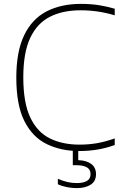

<svg xmlns="http://www.w3.org/2000/svg" viewBox="-20 -769 634 989"><path d="M388.5 9Q294 9 220.8 -26.8Q147.5 -62.5 105.8 -145Q64 -227.5 64 -369Q64 -504.5 104.8 -588.2Q145.5 -672 220.2 -710.5Q295 -749 397 -749Q445 -749 486.8 -742.8Q528.5 -736.5 571 -724V-690Q485.5 -716 395 -716Q302.5 -716 236.5 -682.2Q170.5 -648.5 135.2 -572.8Q100 -497 100 -371Q100 -239 136.2 -163.2Q172.5 -87.5 237.5 -55.8Q302.5 -24 389 -24Q435 -24 477.2 -31Q519.5 -38 571 -56V-22Q486.5 9 388.5 9ZM375 200Q351 200 325 195Q299 190 278 180V152Q306.5 164 329.2 169Q352 174 375 174Q409 174 427.8 163Q446.5 152 446.5 128Q446.5 104 427.5 93Q408.5 82 374 82H355V-10H383V56Q424 57 449.2 75Q474.5 93 474.5 128Q474.5 164.5 447.2 182.2Q420 200 375 200Z"/></svg>

Font: Encode Sans SemiExpanded SemiExpanded Thin
Style: Regular
Weight: 100
Width: 6
Designer: Multiple Designers
Foundry: Impallari Type
Version: Version 3.000; ttfautohint (v1.8.3) -l 8 -r 50 -G 200 -x 14 